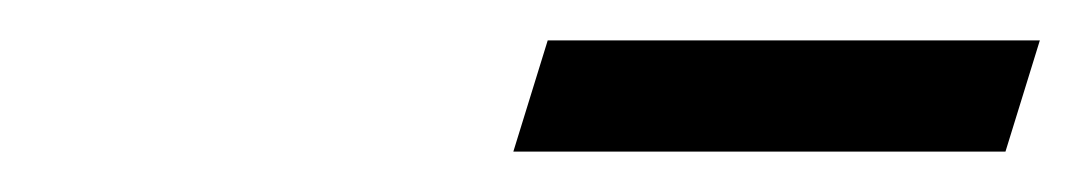

<svg xmlns="http://www.w3.org/2000/svg" viewBox="-20 -635 540 95"><path d="M234 -560 251 -615H494.5L477.5 -560Z"/></svg>

Font: Newsreader Text Medium
Style: Italic
Weight: 500
Italic angle: -17°
Designer: Hugues Gentile
Foundry: Production Type
Version: Version 1.001